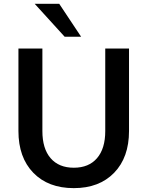

<svg xmlns="http://www.w3.org/2000/svg" viewBox="-20 -972 759 1002"><path d="M201.2 -288.1Q201.2 -196.3 244.1 -146.5Q287.1 -96.7 365.2 -96.7Q443.4 -96.7 486.3 -146.5Q529.3 -196.3 529.3 -288.1V-718.8H653.3V-288.1Q653.3 -150.4 575.7 -70.3Q498 9.8 365.2 9.8Q231.4 9.8 153.8 -70.3Q76.2 -150.4 76.2 -288.1V-718.8H201.2ZM161.1 -952.1H289.1L403.3 -780.3H317.4Z"/></svg>

Font: Min Sans SemiBold
Style: Regular
Weight: 600
Designer: Jinseong-Kim, NotoSansCJK, Nunito
Foundry: Jinseong-Kim
Version: Version 1.400;Glyphs 3.1.2 (3151)